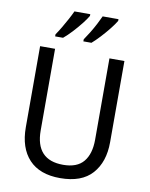

<svg xmlns="http://www.w3.org/2000/svg" viewBox="-101 -1017 856 1099"><g transform="rotate(10 327.0 -467.0)"><path d="M572 -242Q572 -127 511 -58.5Q450 10 325 10Q206 10 144 -56.5Q82 -123 82 -243V-714H169V-240Q169 -68 329 -68Q410 -68 447.5 -113.5Q485 -159 485 -241V-714H572ZM497 -934Q486 -915 463.5 -886.5Q441 -858 415 -830Q389 -802 368 -784H321V-796Q335 -816 351.5 -843Q368 -870 382 -897Q396 -924 405 -944H497ZM333 -934Q322 -915 300 -887Q278 -859 252 -831Q226 -803 203 -784H157V-796Q171 -816 187 -843Q203 -870 217.5 -897Q232 -924 241 -944H333Z"/></g></svg>

Font: Noto Sans Telugu SemiCondensed
Style: Regular
Weight: 400
Width: 4
Designer: Jelle Bosma - Monotype Design Team
Foundry: Monotype Imaging Inc.
Version: Version 2.005; ttfautohint (v1.8.4.7-5d5b)